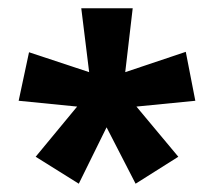

<svg xmlns="http://www.w3.org/2000/svg" viewBox="-20 -782 516 463"><path d="M300 -762 282 -608 428 -657 451 -539 309 -525 410 -404 307 -339 237 -475 170 -339 66 -404 166 -525 25 -539 50 -656 195 -608 176 -762Z"/></svg>

Font: Noto Sans Gujarati Condensed
Style: Bold
Weight: 700
Width: 3
Designer: Jelle Bosma - Monotype Design Team, Universal Thirst
Foundry: Monotype Imaging Inc.
Version: Version 2.106; ttfautohint (v1.8.4.7-5d5b)